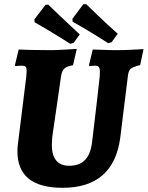

<svg xmlns="http://www.w3.org/2000/svg" viewBox="-20 -883 704 915"><path d="M227 -192Q227 -143 248 -118Q269 -93 310 -93Q358 -93 385 -120.5Q412 -148 419 -207Q428 -282 439.5 -379.5Q451 -477 455 -516Q456 -525 456 -540Q456 -557 451 -563.5Q446 -570 433 -570Q425 -570 417 -569Q409 -568 406 -568L404 -572L422 -647Q435 -647 469 -645.5Q503 -644 536 -644Q570 -644 611 -646Q652 -648 664 -649L648 -573Q613 -564 603 -555.5Q593 -547 590 -525L553 -226Q521 12 278 12Q63 12 63 -162Q63 -181 66 -202L105 -516L107 -544Q107 -560 102 -565Q97 -570 82 -570Q73 -570 64.5 -569Q56 -568 53 -568L51 -572L69 -647Q84 -646 127.5 -645Q171 -644 223 -644Q247 -644 289.5 -646.5Q332 -649 346 -650L328 -572Q300 -568 287.5 -557Q275 -546 271 -520L229 -230ZM326 -780 325 -793 377 -863H391Q404 -850 449 -807Q494 -764 541 -722L512 -682L496 -677Q443 -711 392 -741.5Q341 -772 326 -780ZM145 -777 144 -791 197 -860 210 -861Q223 -848 264 -809Q305 -770 360 -719L331 -679L315 -674Q262 -708 211 -738.5Q160 -769 145 -777Z"/></svg>

Font: Alegreya ExtraBold
Style: Italic
Weight: 800
Italic angle: -7°
Designer: Juan Pablo del Peral
Foundry: Huerta Tipografica
Version: Version 2.007; ttfautohint (v1.6)